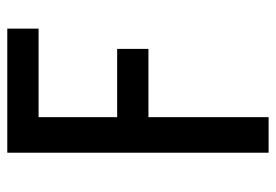

<svg xmlns="http://www.w3.org/2000/svg" viewBox="-138 -638 775 540"><g transform="rotate(-90 250.0 -367.5)"><path d="M91 0V-735H440V-647H191V-426H383V-338H191V0Z"/></g></svg>

Font: Iosevka Custom Semibold
Style: Regular
Weight: 600
Designer: Belleve Invis
Foundry: Belleve Invis
Version: Version 27.0.2; ttfautohint (v1.8.4)